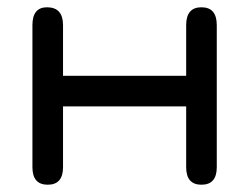

<svg xmlns="http://www.w3.org/2000/svg" viewBox="-20 -494 684 527"><path d="M153 -202V-35Q153 13 111 13Q69 13 69 -35V-425Q69 -474 109 -474Q153 -474 153 -425V-286H491V-425Q491 -474 533 -474Q575 -474 575 -425V-35Q575 13 533 13Q491 13 491 -35V-202Z"/></svg>

Font: Jura
Style: Bold
Weight: 700
Designer: Daniel Johnson, Alexei Vanyashin
Foundry: Daniel Johnson
Version: Version 5.103